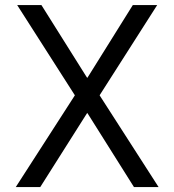

<svg xmlns="http://www.w3.org/2000/svg" viewBox="-20 -746 687 758"><path d="M324.4 -438.3 317.9 -448.4 143.6 -725.9H47.9L273 -373.8L275.6 -369.8L273 -365.7L42.3 -7.6H139L317.9 -290.2L324.4 -300.3L331 -290.2L508.8 -7.6H606L375.8 -365.7L373.3 -369.8L375.8 -373.8L600.5 -725.9H504.3L331 -448.4Z"/></svg>

Font: Vazir FD Light
Style: Regular
Weight: 300
Foundry: DejaVu fonts team - Redesigned by Saber Rastikerdar
Version: Version 21.10;October 20, 2019;FontCreator 12.0.0.2547 64-bi